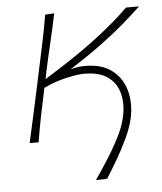

<svg xmlns="http://www.w3.org/2000/svg" viewBox="-50 -540 632 749"><g transform="rotate(-5 266.5 -165.0)"><path d="M295.5 166.5Q320 131 346.2 89.8Q372.5 48.5 393.5 7Q414.5 -34.5 422 -70Q432.5 -117.5 423 -158.8Q413.5 -200 380.2 -225.5Q347 -251 285.5 -251Q260 -251 214 -240.5Q168 -230 126.5 -209.5Q114 -152 104.2 -103.2Q94.5 -54.5 85.5 0H50.5Q63 -56 74.5 -108.2Q86 -160.5 99 -221.5L109.5 -271Q122.5 -331.5 133.8 -384.8Q145 -438 154.5 -494L190 -496Q178.5 -439.5 165.5 -385.5Q152.5 -331.5 139.5 -271L134 -243L194 -281Q289.5 -342 358.2 -396Q427 -450 471 -494H522Q488 -462 449 -428.5Q410 -395 358.5 -357Q307 -319 235 -273Q248.5 -276.5 262.8 -278.8Q277 -281 291.5 -281Q357.5 -281 397 -250.8Q436.5 -220.5 450.2 -170.8Q464 -121 451.5 -62Q444 -27.5 425.2 12.8Q406.5 53 383.5 92.5Q360.5 132 339.5 165Z"/></g></svg>

Font: Commissioner Flair Thin
Style: Italic
Weight: 100
Italic angle: -12°
Designer: Kostas Bartsokas
Foundry: Kostas Bartsokas
Version: Version 1.000; ttfautohint (v1.8.3)